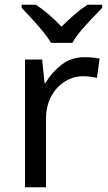

<svg xmlns="http://www.w3.org/2000/svg" viewBox="-20 -786 453 806"><path d="M335 -546Q350 -546 367.5 -544.5Q385 -543 398 -540L387 -459Q374 -462 358.5 -464Q343 -466 329 -466Q288 -466 252 -443.5Q216 -421 194.5 -380.5Q173 -340 173 -286V0H85V-536H157L167 -438H171Q197 -482 238 -514Q279 -546 335 -546ZM194 -606Q181 -629 159 -655.5Q137 -682 113 -708Q89 -734 71 -753V-766H131Q157 -749 185 -725Q213 -701 238 -674Q265 -701 293 -725Q321 -749 347 -766H409V-753Q390 -734 365.5 -708Q341 -682 318.5 -655.5Q296 -629 284 -606Z"/></svg>

Font: Noto IKEA Simplified Chinese
Style: Regular
Weight: 400
Designer: Monotype Design Team
Foundry: Monotype Imaging Inc.
Version: Version 1.100